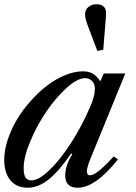

<svg xmlns="http://www.w3.org/2000/svg" viewBox="-20 -877 644 907"><path d="M371.1 -540Q398.9 -540 417.5 -529.5Q436 -519 454.1 -493.2L470.2 -529.8H571.8L399.9 -108.9Q390.1 -77.6 390.1 -67.9Q390.1 -48.8 405.8 -48.8Q436 -48.8 517.1 -138.2L537.1 -124Q430.7 9.8 347.2 9.8Q288.1 9.8 288.1 -47.9Q288.1 -95.2 321.8 -148.9L315.9 -151.9Q257.3 -66.4 208.7 -28.3Q160.2 9.8 109.9 9.8Q58.6 9.8 29.3 -25.1Q0 -60.1 0 -122.1Q0 -166.5 16.1 -215.8Q32.2 -265.1 59.3 -311Q86.4 -356.9 123.8 -398.9Q161.1 -440.9 201.4 -471.9Q241.7 -502.9 286.4 -521.5Q331.1 -540 371.1 -540ZM128.9 -24.9Q162.1 -24.9 211.9 -71.8Q261.7 -118.7 314 -199.2Q366.2 -279.8 405.8 -372.1Q428.2 -423.3 428.2 -458Q428.2 -480.5 415 -494.1Q401.9 -507.8 381.8 -507.8Q345.7 -507.8 294.4 -461.4Q243.2 -415 199 -350.1Q154.8 -285.2 123.3 -210.2Q91.8 -135.3 91.8 -83Q91.8 -52.7 100.3 -38.8Q108.9 -24.9 128.9 -24.9ZM467.8 -642.1 439.9 -636.2 395 -754.9Q381.8 -790 381.8 -811Q381.8 -830.6 397.5 -843.8Q413.1 -856.9 434.1 -856.9Q481 -856.9 481 -814.9Q481 -807.1 480.5 -800.3Q480 -793.5 480 -792Z"/></svg>

Font: Libre Caslon Text
Style: Italic
Weight: 400
Italic angle: -25°
Designer: Pablo Impallari, Rodrigo Fuenzalida
Foundry: Pablo Impallari, Rodrigo Fuenzalida
Version: Version 1.002